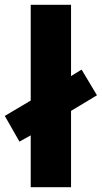

<svg xmlns="http://www.w3.org/2000/svg" viewBox="-33 -780 424 800"><path d="M95 0H263V-318L371 -383L307 -490L263 -463V-760H95V-361L-13 -297L48 -190L95 -216Z"/></svg>

Font: Noto Sans Ethiopic ExtraBold
Style: Regular
Weight: 800
Designer: Monotype Design Team
Foundry: Monotype Imaging Inc.
Version: Version 2.102